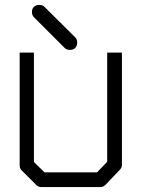

<svg xmlns="http://www.w3.org/2000/svg" viewBox="-20 -811 580 781"><path d="M60 -597H118V-152L161 -110H375L416 -153V-597H476V-141Q476 -129 468 -121L410 -60Q400 -50 388 -50H148Q136 -50 127 -59L68 -118Q60 -126 60 -139ZM118 -783Q126 -791 140 -791Q153 -791 161 -783L286 -659Q294 -651 294 -638Q294 -624 286 -616Q278 -608 264 -608Q251 -608 243 -616L118 -741Q110 -749 110 -762Q110 -776.5 118 -783Z"/></svg>

Font: 3270 Nerd Font
Style: Regular
Weight: 400
Monospace: yes
Version: Version 3.0.1;Nerd Fonts 3.3.0